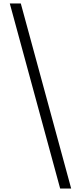

<svg xmlns="http://www.w3.org/2000/svg" viewBox="-20 -819 463 1098"><path d="M387 259H324L36 -799H99Z"/></svg>

Font: Noto Serif Sinhala
Style: Regular
Weight: 400
Designer: Jelle Bosma - Monotype Design Team
Foundry: Monotype Imaging Inc.
Version: Version 2.006